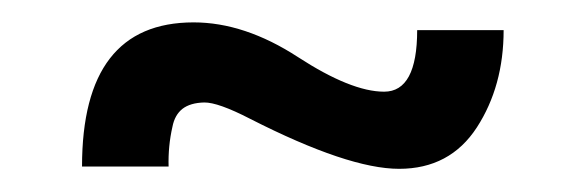

<svg xmlns="http://www.w3.org/2000/svg" viewBox="-20 -339 515 169"><path d="M200.2 -234.4Q171.9 -249 159.7 -248.8Q147.5 -248.5 140.6 -243.2Q133.8 -237.8 131.8 -227.5Q127.9 -210.4 128.4 -192.4H52.2Q52.2 -319.3 150.4 -319.3Q195.3 -319.3 242.2 -288.8Q289.1 -258.3 318.1 -258.3Q347.2 -258.3 347.2 -312.5H423.3Q423.3 -263.2 399.7 -226.8Q376 -190.4 331.3 -190.4Q286.6 -190.4 200.2 -234.4Z"/></svg>

Font: Dhyana
Style: Regular
Weight: 400
Foundry: Vernon Adams
Version: Version 1.002; ttfautohint (v0.8.51-6076)